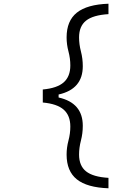

<svg xmlns="http://www.w3.org/2000/svg" viewBox="-20 -896 740 1032"><path d="M563 60V116Q448 112 393 68Q338 24 338 -65Q338 -103 348 -140.5Q358 -178 358 -216Q358 -275 322.5 -306.5Q287 -338 210 -345V-415Q287 -422 322.5 -453.5Q358 -485 358 -544Q358 -582 348 -619.5Q338 -657 338 -695Q338 -784 393 -828Q448 -872 563 -876V-820Q480 -815 442.5 -785Q405 -755 405 -695Q405 -658 415 -619.5Q425 -581 425 -540Q425 -417 295 -388V-372Q425 -343 425 -220Q425 -179 415 -140.5Q405 -102 405 -65Q405 -5 442.5 25Q480 55 563 60Z"/></svg>

Font: Martian Mono ExtraLight
Style: Regular
Weight: 200
Monospace: yes
Designer: Roman Shamin
Foundry: Evil Martians
Version: Version 1.000; ttfautohint (v1.8.4.7-5d5b)